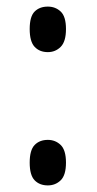

<svg xmlns="http://www.w3.org/2000/svg" viewBox="-20 -555 294 582"><path d="M125 -397Q100 -397 85 -413Q70 -429 70 -467Q70 -505 85 -520Q100 -535 125 -535Q148 -535 164 -520Q180 -505 180 -467Q180 -429 164 -413Q148 -397 125 -397ZM125 7Q100 7 85 -8.5Q70 -24 70 -62Q70 -100 85 -115.5Q100 -131 125 -131Q148 -131 164 -115.5Q180 -100 180 -62Q180 -24 164 -8.5Q148 7 125 7Z"/></svg>

Font: Noto Serif Display Condensed SemiBold
Style: Regular
Weight: 600
Width: 3
Designer: Monotype Design Team
Foundry: Monotype Imaging Inc.
Version: Version 2.009